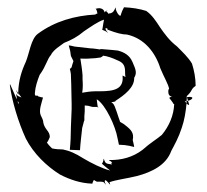

<svg xmlns="http://www.w3.org/2000/svg" viewBox="-20 -489 570 528"><path d="M7 -256C13 -210 30 -154 51 -108C72 -67 108 -32 145 -9C172 5 202 15 233 16H234C234 13.4 238 6 238 6C240 7 243 9 245 10C248 12 258 9 265 12C267 14 269 16 270 18H271C270 16 268 13 268 10C268 0 279 15 283 19C283 17 282 14 281 12C301 5 329 2 357 -5C398 -16 437 -35 451 -74C460 -91 471 -110 480 -138C487 -158 491 -182 493 -205C492 -207 490 -209 488 -210C489 -210 491 -211 493 -211C493 -215 494 -218 494 -222L493 -221V-223C493 -223 494 -223 494 -224V-225C497 -228 503 -233 508 -243C510 -247 515 -251 518 -253C518 -274 514 -295 508 -314C498 -331 482 -346 466 -362C446 -377 431 -398 420 -414C409 -431 398 -448 382 -459C363 -465 343 -468 321 -469C318 -464 314 -455 312 -447C310 -441 298 -457 298 -468H297C297 -466 295 -462 293 -459C288 -452 282 -452 279 -452C279 -451 279 -451 278 -451C278 -452 277 -452 277 -453C274 -457 273 -458 271 -458C273 -459 275 -460 276 -461C275 -461 273 -460 271 -458C270 -458 268 -457 267 -456C267 -461 259 -470 244 -465H243V-464H244C246 -462 249 -451 247 -451H244C244 -451 243 -449 242 -449C187 -446 131 -431 84 -396C65 -382 61 -343 51 -319C39 -293 31 -268 30 -233C33 -229 37 -224 39 -221C34 -223 27 -225 25 -230H24C25 -228 26 -223 26 -220V-216C20 -229 12 -248 8 -257ZM28 -210C29 -209 30 -209 31 -209V-208C31 -205 32 -203 32 -202C32 -202 30 -205 28 -210ZM28 -233C21 -246 25 -241 30 -233V-227C30 -229 29 -231 28 -233ZM76 -234C77 -250 83 -268 89 -283C108 -309 109 -326 121 -339V-340C130 -354 143 -361 156 -371C176 -379 192 -387 211 -403C229 -415 248 -429 266 -435C265 -429 263 -419 262 -411C262 -408 258 -408 266 -405C270 -404 274 -401 276 -399V-400C274 -402 271 -406 270 -410C270 -413 276 -411 276 -409V-406H277V-407C300 -398 317 -394 329 -394C376.4 -383.8 407.2 -345.2 421 -301C431 -277 443 -257 445 -245L443 -241C443 -240.7 443.2 -240.3 443 -240C442 -229 446 -224 454 -223C452 -223 451 -223 449 -222C442 -220 448 -218 455 -207C456 -205 457 -203 458 -203H459C458 -172 445 -142 425 -118C411 -106 393 -96 372 -77C346 -57 314 -48 280 -49V-48C282 -47 287 -44 289 -42C286 -43 286 -39 287 -36C285 -37 283 -38 280 -38C269 -39 268 -45 266 -51V-52H265C265 -47 261 -38 260 -39C261 -38 275 -26 283 -20C260 -26 232 -40 210 -53C186 -68 172 -74 153 -78C142 -78 131 -79 123 -81C118 -86 113 -91 109 -97C112 -100 115 -107 117 -112C117 -129 103 -132 99 -152C99 -160 94 -167 92 -172C86 -186 95 -207 98 -220V-221C94 -221 89 -223 85 -224C85 -225 83 -226 84 -226H78C75 -227 76 -234 76 -234ZM169 -364C170 -359 172 -354 173 -349L175 -335C177 -330 181 -324 182 -321C181 -317 178 -310 177 -304L173 -300H172C173 -296 175 -288 175 -283L176 -254V-252L177 -203V-189L175 -140C175 -119 174 -96 172 -77L200 -76C201 -95 204 -117 206 -137L211 -156C211 -156 212 -158 212 -157V-169C212 -173 213 -179 213 -183V-199L223 -198C223 -198 236 -194 236 -195H249C249 -197 248 -199 248 -200C247 -205 247 -212 246 -216C271 -201 298 -140 303 -110C305 -102 306 -95 307 -91C312 -91 318 -90 323 -90C332 -89 341 -87 348 -85L349 -86C348 -89 347 -97 345 -104C349 -123 341 -132 324 -145C320 -149 312 -152 309 -155H310C305 -167 297 -198 291 -204C289 -206 287 -207 286 -208C289 -208 293 -209 297 -210L298 -212C323 -228 350 -249 349 -275C356 -287 355 -295 345 -317C344 -318 345 -319 344 -319C337 -336 323 -345 304 -350C296 -351 285 -352 259 -354C258 -354 255 -354 255 -353C247 -354 237 -356 229 -356L185 -361C180 -362 174 -364 169 -364ZM201 -328C213 -327 229 -328 242 -329L257 -331C259 -332 264 -335 263 -336C274 -335 291 -329 301 -324C316 -318 324 -312 324 -292C324 -287 324 -282 325 -277C324 -278 321 -279 320 -280C319 -280 318 -281 318 -281H317C321 -245 296 -238 255 -238H243C231 -238 216 -236 206 -234C208 -244 208 -259 207 -271V-282C206 -297 203 -315 201 -328ZM239 6C239 6 240 6 241 7C241 7 240 7 239 6ZM248 -192H249V-193ZM249 -193V-195H251C251 -194 250 -194 250 -194ZM267 -455V-456C268 -456 269 -457 270 -457C269 -456 268 -456 267 -455ZM443 -241C443 -243 444 -245 443 -244ZM493 -205V-211C494 -211 496 -212 497 -212C498 -209 499 -205 500 -202C501 -199 495 -201 493 -205ZM494 -222C495 -219 496 -215 497 -212H498C512 -216 514 -225 495 -222Z"/></svg>

Font: Charger Mayhem
Style: Regular
Weight: 400
Designer: Jasper
Foundry: Cannot Into Space Fonts
Version: Version 0.98